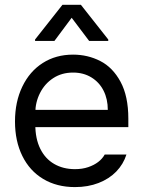

<svg xmlns="http://www.w3.org/2000/svg" viewBox="-20 -763 593 794"><path d="M42 -260.7Q42 -341.8 72.3 -404.8Q102.5 -467.8 156.7 -502.4Q210.9 -537.1 282.2 -537.1Q342.8 -537.1 394.5 -510.7Q446.3 -484.4 478.5 -424.8Q510.7 -365.2 510.7 -272.5V-237.3H100.6V-308.6H425.8Q425.8 -353.5 408.2 -388.2Q390.6 -422.9 357.9 -442.9Q325.2 -462.9 282.2 -462.9Q235.4 -462.9 200.2 -439.9Q165 -417 145.5 -378.4Q126 -339.8 126 -295.9V-248Q126 -189.5 146.5 -147.9Q167 -106.4 204.1 -85Q241.2 -63.5 290 -63.5Q320.3 -63.5 344.7 -71.8Q369.1 -80.1 386.2 -93.3Q403.3 -106.4 413.1 -124H502.9Q490.2 -84 460.9 -53.7Q431.6 -23.4 387.7 -6.3Q343.8 10.7 290 10.7Q214.8 10.7 158.7 -22.9Q102.5 -56.6 72.3 -118.2Q42 -179.7 42 -260.7ZM276.4 -689.5 205.1 -593.8H125V-599.6L238.3 -743.2H314.5L427.7 -599.6V-593.8H348.6Z"/></svg>

Font: WEMIX Pretendard Variable
Style: Regular
Weight: 400
Designer: Base glyphs from Inter by Rasmus Andersson; Hangeul glyphs from Noto Sans CJK(Source Han Sans) by Jang Soo-young and Kan
Foundry: Kil Hyung-jin
Version: Version 1.000;Glyphs 3.2 (3208)